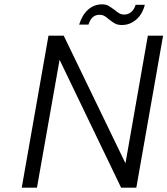

<svg xmlns="http://www.w3.org/2000/svg" viewBox="-20 -863 770 883"><path d="M344 -750Q358 -795 385.5 -819Q413 -843 449 -843Q467 -843 478.5 -836.5Q490 -830 506 -818Q519 -807 529 -801.5Q539 -796 552 -796Q569 -796 583 -807.5Q597 -819 604 -841H646Q635 -797 606 -772.5Q577 -748 541 -748Q522 -748 509.5 -754.5Q497 -761 481 -774Q469 -785 459.5 -790Q450 -795 437 -795Q401 -795 387 -750ZM607 0H537L254 -588L150 0H80L203 -699H273L557 -112L660 -699H730Z"/></svg>

Font: Fz Poppins Light
Style: Italic
Weight: 300
Italic angle: -10°
Designer: Ninad Kale (Devanagari), Jonny Pinhorn (Latin)
Foundry: Indian Type Foundry
Version: Vit hóa bi Vntype.Com & FontZin.Com